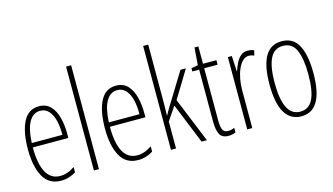

<svg xmlns="http://www.w3.org/2000/svg" viewBox="-87 -1054 2355 1357"><g transform="rotate(-15 1090.5 -375.0)"><path d="M199 -539Q252 -539 283.5 -505.5Q315 -472 329 -418Q343 -364 343 -303V-269H83Q83 -149 117 -86.5Q151 -24 220 -24Q273 -24 326 -61V-22Q304 -8 276.5 1Q249 10 218 10Q128 10 87 -64.5Q46 -139 46 -264Q46 -391 83.5 -465Q121 -539 199 -539ZM199 -506Q149 -506 119 -455.5Q89 -405 84 -301H308Q309 -357 298 -403.5Q287 -450 262.5 -478Q238 -506 199 -506Z M495 0H458V-760H495Z M763 -539Q816 -539 847.5 -505.5Q879 -472 893 -418Q907 -364 907 -303V-269H647Q647 -149 681 -86.5Q715 -24 784 -24Q837 -24 890 -61V-22Q868 -8 840.5 1Q813 10 782 10Q692 10 651 -64.5Q610 -139 610 -264Q610 -391 647.5 -465Q685 -539 763 -539ZM763 -506Q713 -506 683 -455.5Q653 -405 648 -301H872Q873 -357 862 -403.5Q851 -450 826.5 -478Q802 -506 763 -506Z M1059 -365Q1059 -332 1058.5 -303Q1058 -274 1057 -242H1059Q1068 -258 1074.5 -270Q1081 -282 1090 -296L1233 -529H1273L1151 -329L1285 0H1246L1126 -296L1059 -197V0H1022V-760H1059Z M1448 -24Q1461 -24 1473 -27Q1485 -30 1494 -35V-1Q1483 4 1470.5 7Q1458 10 1442 10Q1395 10 1378 -22Q1361 -54 1361 -116V-496H1311V-519L1360 -529L1370 -656H1398V-529H1496V-496H1398V-115Q1398 -69 1408 -46.5Q1418 -24 1448 -24Z M1726 -537Q1736 -537 1748.5 -535Q1761 -533 1772 -527L1763 -491Q1756 -494 1746 -497Q1736 -500 1725 -500Q1699 -500 1679 -480Q1659 -460 1645 -427.5Q1631 -395 1624 -355.5Q1617 -316 1617 -278V0H1580V-529H1609L1615 -416H1617Q1626 -444 1639.5 -472Q1653 -500 1674 -518.5Q1695 -537 1726 -537Z M2135 -265Q2135 10 1976 10Q1814 10 1814 -267Q1814 -400 1853.5 -469.5Q1893 -539 1975 -539Q2060 -539 2097.5 -466.5Q2135 -394 2135 -265ZM1852 -267Q1852 -148 1882 -86Q1912 -24 1976 -24Q2039 -24 2068.5 -83Q2098 -142 2098 -266Q2098 -378 2070.5 -441.5Q2043 -505 1975 -505Q1910 -505 1881 -443.5Q1852 -382 1852 -267Z"/></g></svg>

Font: Noto Sans Myanmar UI ExtraCondensed ExtraLight
Style: Regular
Weight: 200
Width: 2
Designer: Monotype Design Team
Foundry: Monotype Imaging Inc.
Version: Version 2.103; ttfautohint (v1.8.4.7-5d5b)